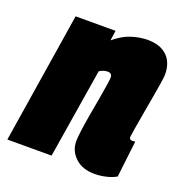

<svg xmlns="http://www.w3.org/2000/svg" viewBox="-124 -654 718 759"><g transform="rotate(20 235.0 -275.0)"><path d="M71 -550H239L233 -508Q269 -538 304 -549Q339 -560 372 -560Q424 -560 453 -532.5Q482 -505 482 -454Q482 -445 477.5 -415.5Q473 -386 466 -347.5Q459 -309 452.5 -271Q446 -233 441.5 -206.5Q437 -180 437 -176Q437 -164 450 -164Q453 -164 456 -164.5Q459 -165 462 -165L444 -12Q428 -2 403 4Q378 10 354 10Q302 10 272 -18.5Q242 -47 242 -87Q242 -102 246 -132.5Q250 -163 256.5 -200Q263 -237 269.5 -273Q276 -309 280 -335.5Q284 -362 284 -370Q284 -388 265 -388Q248 -388 231 -377L170 0H-16Z"/></g></svg>

Font: Georama SemiCondensed Black
Style: Italic
Weight: 900
Width: 4
Italic angle: -9°
Designer: Jean-Baptiste Levee
Foundry: Production Type
Version: Version 1.000